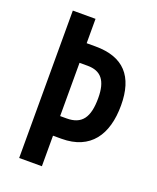

<svg xmlns="http://www.w3.org/2000/svg" viewBox="-134 -794 713 874"><g transform="rotate(20 222.0 -357.0)"><path d="M420 -383C420 -524 355 -596 219 -596H176V-714H66V0H176V-148H217C357 -148 420 -241 420 -383ZM176 -243V-501H215C280 -501 311 -464 311 -379C311 -285 281 -243 207 -243Z"/></g></svg>

Font: Noto Sans Display Condensed Medium
Style: Regular
Weight: 500
Width: 3
Designer: Monotype Design Team
Foundry: Monotype Imaging Inc.
Version: Version 1.900